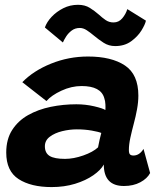

<svg xmlns="http://www.w3.org/2000/svg" viewBox="-20 -771 688 800"><path d="M195 8.5Q109 8.5 57.5 -24.8Q6 -58 6 -135.5Q6 -191 30.8 -229.5Q55.5 -268 97.2 -291.5Q139 -315 191.2 -325.8Q243.5 -336.5 298 -336.5Q336.5 -336.5 372.8 -328Q409 -319.5 419 -312.5Q420 -321 419.2 -336Q418.5 -351 414.5 -362Q400.5 -412.5 320 -412.5Q277.5 -412.5 236 -393.2Q194.5 -374 173.5 -350L73 -428.5Q119 -476 192.5 -505.8Q266 -535.5 346.5 -535.5Q444.5 -535.5 500.5 -498.2Q556.5 -461 556.5 -372.5Q556.5 -346 551 -315.8Q545.5 -285.5 537.5 -256Q529.5 -226 523.2 -197.2Q517 -168.5 517 -146Q517 -132 521.8 -127.5Q526.5 -123 536 -123Q561 -123 578 -150.5L605.5 -50Q593.5 -27 564.5 -11.5Q535.5 4 496.5 4Q412.5 4 412.5 -85.5Q400 -62.5 368.8 -40.8Q337.5 -19 292.8 -5.2Q248 8.5 195 8.5ZM251 -109Q286.5 -109 327 -123.2Q367.5 -137.5 388.5 -157Q391.5 -172.5 395 -188.8Q398.5 -205 402 -217Q392 -221.5 362.8 -226.8Q333.5 -232 300 -232Q270 -232 239.2 -224.5Q208.5 -217 187.8 -201.5Q167 -186 167 -161.5Q167 -133.5 186.8 -121.2Q206.5 -109 251 -109ZM167 -656.5Q175 -679.5 195.2 -701Q215.5 -722.5 243.8 -736.8Q272 -751 305 -751Q334 -751 354.2 -738.2Q374.5 -725.5 391.5 -710.5Q405.5 -697.5 420 -687.5Q434.5 -677.5 453 -677.5Q475 -677.5 489.5 -694.8Q504 -712 510.5 -733L588 -685Q585 -669.5 569.5 -644.2Q554 -619 526.5 -599Q499 -579 460 -579Q433 -579 411.5 -593Q390 -607 371.5 -622.5Q356 -635.5 341.5 -645Q327 -654.5 312.5 -654.5Q293 -654.5 278.8 -643.8Q264.5 -633 255.5 -618.8Q246.5 -604.5 242 -594Z"/></svg>

Font: Grandstander
Style: Bold Italic
Weight: 700
Italic angle: -15°
Designer: Tyler Finck
Foundry: Etcetera Type Co
Version: Version 1.200; ttfautohint (v1.8.3)